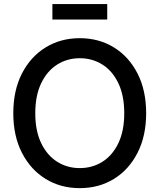

<svg xmlns="http://www.w3.org/2000/svg" viewBox="-20 -929 796 959"><path d="M378.4 10.7Q282.7 10.7 207.8 -35.4Q132.8 -81.5 89.6 -165.8Q46.4 -250 46.4 -363.3Q46.4 -477.5 89.6 -561.8Q132.8 -646 207.8 -692.1Q282.7 -738.3 378.4 -738.3Q474.1 -738.3 549.1 -692.1Q624 -646 667 -561.8Q710 -477.5 710 -363.3Q710 -250 667 -165.8Q624 -81.5 549.1 -35.4Q474.1 10.7 378.4 10.7ZM378.4 -89.4Q440.9 -89.4 491.2 -120.8Q541.5 -152.3 571 -213.6Q600.6 -274.9 600.6 -363.3Q600.6 -452.1 571 -513.7Q541.5 -575.2 491.2 -606.7Q440.9 -638.2 378.4 -638.2Q315.9 -638.2 265.6 -606.4Q215.3 -574.7 185.8 -513.4Q156.2 -452.1 156.2 -363.3Q156.2 -274.9 185.8 -213.9Q215.3 -152.8 265.6 -121.1Q315.9 -89.4 378.4 -89.4ZM515.6 -908.7V-831.5H241.7V-908.7Z"/></svg>

Font: Inter 24pt Medium
Style: Regular
Weight: 500
Designer: Rasmus Andersson
Foundry: rsms
Version: Version 4.001;git-66647c0bb